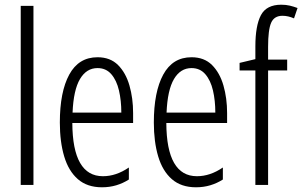

<svg xmlns="http://www.w3.org/2000/svg" viewBox="-20 -785 1283 815"><path d="M122 0H68V-760H122Z M394 -542Q448 -542 481 -509Q514 -476 529.5 -422Q545 -368 545 -305V-263H287Q288 -37 417 -37Q473 -37 527 -74V-23Q502 -7 473.5 1.5Q445 10 413 10Q350 10 310.5 -24.5Q271 -59 252.5 -121Q234 -183 234 -265Q234 -395 274 -468.5Q314 -542 394 -542ZM394 -496Q347 -496 319.5 -449.5Q292 -403 288 -307H495Q495 -358 485 -401Q475 -444 452.5 -470Q430 -496 394 -496Z M793 -542Q847 -542 880 -509Q913 -476 928.5 -422Q944 -368 944 -305V-263H686Q687 -37 816 -37Q872 -37 926 -74V-23Q901 -7 872.5 1.5Q844 10 812 10Q749 10 709.5 -24.5Q670 -59 651.5 -121Q633 -183 633 -265Q633 -395 673 -468.5Q713 -542 793 -542ZM793 -496Q746 -496 718.5 -449.5Q691 -403 687 -307H894Q894 -358 884 -401Q874 -444 851.5 -470Q829 -496 793 -496Z M1199 -486H1118V0H1064V-486H997V-518L1064 -534V-588Q1064 -676 1087.5 -720.5Q1111 -765 1174 -765Q1194 -765 1210.5 -761Q1227 -757 1243 -751L1228 -707Q1203 -718 1179 -718Q1144 -718 1131 -688.5Q1118 -659 1118 -586V-532H1199Z"/></svg>

Font: Noto Sans Telugu ExtraCondensed Light
Style: Regular
Weight: 300
Width: 2
Designer: Jelle Bosma - Monotype Design Team
Foundry: Monotype Imaging Inc.
Version: Version 2.005; ttfautohint (v1.8.4.7-5d5b)